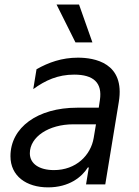

<svg xmlns="http://www.w3.org/2000/svg" viewBox="-20 -804 604 837"><path d="M308.9 -619.3H382.8L324.6 -784.1H226.6ZM189.6 12.8C281.2 12.8 336.6 -32 362.9 -73.9H367.2L355.1 0H438.9L497.9 -359.4C526.3 -531.2 390.6 -552.6 319.6 -552.6C250 -552.6 191.8 -532 139.2 -502.1L125 -415.5C177.6 -453.8 232.2 -478.7 303.3 -478.7C387.8 -478.7 426.8 -443.2 415.5 -367.9L410.5 -334.5H316.1C144.2 -334.5 25.6 -248.6 25.6 -122.9C25.6 -36.9 94.5 12.8 189.6 12.8ZM215.2 -62.5C152 -62.5 110.1 -89.5 110.1 -135.7C110.1 -207.4 192.5 -262.1 299.7 -262.1H398.4L388.5 -203.1C375.7 -126.4 311.1 -62.5 215.2 -62.5Z"/></svg>

Font: TID UI
Style: Italic
Weight: 400
Italic angle: -9.39999°
Designer: The TID Project Authors
Foundry: Bakken & Bæck
Version: Version 1.001;hotconv 1.0.109;makeotfexe 2.5.65596